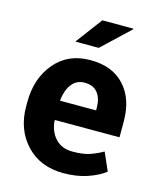

<svg xmlns="http://www.w3.org/2000/svg" viewBox="-112 -815 756 906"><g transform="rotate(15 266.5 -362.0)"><path d="M32.7 0ZM283.7 10.3Q169.4 10.3 101.1 -63Q32.7 -136.2 32.7 -249V-268.6Q32.7 -386.2 97.4 -462.4Q162.1 -538.6 271 -538.1Q377.9 -538.1 437 -473.6Q496.1 -409.2 496.1 -299.3V-221.7H180.7L179.7 -218.8Q183.6 -166.5 214.6 -132.8Q245.6 -99.1 298.8 -99.1Q346.2 -99.1 377.4 -108.6Q408.7 -118.2 445.8 -138.7L484.4 -50.8Q451.7 -24.9 399.7 -7.3Q347.7 10.3 283.7 10.3ZM271 -428.2Q231.4 -428.2 208.5 -397.9Q185.5 -367.7 180.2 -318.4L181.6 -315.9H356.4V-328.6Q356.4 -374 335.2 -401.1Q314 -428.2 271 -428.2ZM274.9 -733.9H425.8L426.8 -731L292 -604H177.7Z"/></g></svg>

Font: TypoPRO Roboto Slab
Style: Bold
Weight: 700
Designer: Google
Version: Version 1.100263; 2013; ttfautohint (v0.94.20-1c74) -l 8 -r 